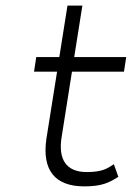

<svg xmlns="http://www.w3.org/2000/svg" viewBox="-20 -652 478 683"><path d="M101 -397H183L145 -158C129 -47 175 11 280 11C342 11 368 -2 401 -23L385 -68C360 -51 342 -40 288 -40C214 -40 187 -87 199 -163L236 -397H421L429 -449H244L273 -632H220L191 -449H109Z"/></svg>

Font: Charger Sport
Style: ExLitObl
Weight: 200
Designer: Jasper
Foundry: Cannot Into Space Fonts
Version: Version 1.1